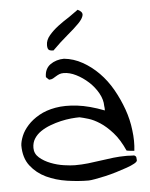

<svg xmlns="http://www.w3.org/2000/svg" viewBox="-51 -733 608 776"><g transform="rotate(-5 253.0 -345.5)"><path d="M18.6 -165Q19.5 -181.6 28.3 -203.1Q37.1 -224.6 55.7 -245.1Q74.2 -265.6 102.5 -281.7Q130.9 -297.9 169.4 -304.7Q208 -311.5 257.3 -305.7Q306.6 -299.8 367.2 -276.4Q367.2 -277.3 367.2 -286.1L366.2 -294.9Q366.2 -320.3 351.6 -346.7Q336.9 -373 314 -394Q291 -415 264.6 -428.2Q238.3 -441.4 213.9 -441.4Q204.1 -441.4 196.8 -438.5Q189.5 -435.5 182.6 -431.2Q175.8 -426.8 169.4 -423.3Q163.1 -419.9 154.3 -419.9Q152.3 -419.9 152.3 -420.9Q151.4 -421.9 150.4 -422.9Q148.4 -424.8 145 -427.7Q141.6 -430.7 141.6 -431.6Q141.6 -449.2 147.9 -461.9Q154.3 -474.6 165.5 -482.4Q176.8 -490.2 190.9 -494.6Q205.1 -499 220.7 -499Q259.8 -495.1 295.4 -475.1Q331.1 -455.1 360.8 -424.8Q390.6 -394.5 413.1 -355Q435.5 -315.4 450.7 -272.9Q465.8 -230.5 470.7 -187.5Q476.6 -142.6 471.7 -103.5Q470.7 -103.5 465.8 -104Q460.9 -104.5 455.1 -105Q449.2 -105.5 445.3 -106.4L440.4 -107.4Q419.9 -153.3 394.5 -181.6Q369.1 -210 344.2 -226.1Q319.3 -242.2 297.9 -248.5Q276.4 -254.9 262.7 -257.8Q248 -257.8 228 -255.9Q208 -253.9 186.5 -249Q165 -244.1 143.1 -235.8Q121.1 -227.5 104 -215.8Q86.9 -204.1 76.7 -188Q66.4 -171.9 66.4 -150.4Q66.4 -127 85 -110.8Q103.5 -94.7 129.9 -84.5Q156.2 -74.2 183.6 -70.3Q210.9 -66.4 227.5 -66.4Q254.9 -66.4 281.2 -69.3Q307.6 -72.3 333.5 -76.2Q359.4 -80.1 384.8 -83Q410.2 -85.9 435.5 -85.9Q437.5 -85.9 442.4 -85.9Q447.3 -85.9 452.6 -85.4Q458 -85 462.4 -85Q466.8 -85 468.8 -85Q476.6 -82 477.5 -76.2Q478.5 -70.3 478.5 -64.5Q478.5 -58.6 466.3 -51.8Q454.1 -44.9 434.6 -38.1Q415 -31.2 391.1 -23.9Q367.2 -16.6 345.2 -11.7Q323.2 -6.8 304.2 -3.4Q285.2 0 277.3 0Q236.3 0 190.4 -6.8Q144.5 -13.7 106.4 -31.7Q68.4 -49.8 43.5 -82Q18.6 -114.3 18.6 -165ZM157.2 -559.6Q157.2 -580.1 172.9 -598.6Q188.5 -617.2 210.4 -633.8Q232.4 -650.4 255.9 -665Q277.3 -679.7 293 -691.4Q313.5 -681.6 311 -668Q308.6 -654.3 290.5 -635.7Q272.5 -617.2 243.2 -592.8Q213.9 -568.4 181.6 -536.1Q167 -536.1 162.1 -541Q157.2 -545.9 157.2 -559.6Z"/></g></svg>

Font: Indie Flower
Style: Regular
Weight: 400
Designer: Kimberly Geswein
Foundry: Kimberly Geswein
Version: Version 1.001 2010